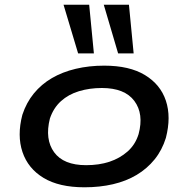

<svg xmlns="http://www.w3.org/2000/svg" viewBox="-20 -787 800 816"><path d="M339 9Q231 9 165 -31Q99 -71 75.5 -141Q52 -211 75 -299Q92 -351 124 -390Q156 -429 200.5 -455Q245 -481 301.5 -494.5Q358 -508 423 -508Q530 -508 596 -468Q662 -428 685 -359Q708 -290 685 -201Q669 -149 637 -109.5Q605 -70 560.5 -43.5Q516 -17 460 -4Q404 9 339 9ZM346 -85Q401 -85 445 -99.5Q489 -114 522 -143Q555 -172 569 -217Q592 -303 551 -358Q510 -413 413 -413Q361 -413 316 -399.5Q271 -386 239 -357Q207 -328 192 -283Q170 -195 210 -140Q250 -85 346 -85ZM482 -560 421 -767H528L548 -560ZM312 -560 250 -767H359L379 -560Z"/></svg>

Font: Nunito Sans 7pt Expanded SemiBold
Style: Italic
Weight: 600
Width: 7
Italic angle: -9°
Designer: Vernon Adams
Foundry: Vernon Adams
Version: Version 3.101;gftools[0.9.27]